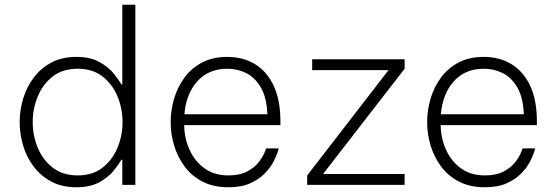

<svg xmlns="http://www.w3.org/2000/svg" viewBox="-20 -780 2349 810"><path d="M302 10Q242 10 197.5 -13.5Q153 -37 123 -76Q93 -115 78 -164.5Q63 -214 63 -265Q63 -316 78 -365Q93 -414 123 -453.5Q153 -493 197.5 -516.5Q242 -540 302 -540Q361 -540 399.5 -518.5Q438 -497 460 -469.5Q482 -442 492 -424H496V-760H551V0H496V-106H492Q482 -88 460 -60.5Q438 -33 399.5 -11.5Q361 10 302 10ZM308 -40Q371 -40 413 -73Q455 -106 476 -157.5Q497 -209 497 -265Q497 -321 476 -372.5Q455 -424 413 -457Q371 -490 308 -490Q244 -490 202 -457Q160 -424 139 -372.5Q118 -321 118 -265Q118 -209 139 -157.5Q160 -106 202 -73Q244 -40 308 -40Z M943 10Q880 10 834 -14Q788 -38 758.5 -78Q729 -118 714.5 -166.5Q700 -215 700 -265Q700 -315 714.5 -364Q729 -413 758.5 -453Q788 -493 833 -516.5Q878 -540 939 -540Q1005 -540 1055.5 -509.5Q1106 -479 1134.5 -418.5Q1163 -358 1163 -268V-252H757Q758 -195 780.5 -146.5Q803 -98 844 -69Q885 -40 943 -40Q992 -40 1023.5 -57Q1055 -74 1072 -96.5Q1089 -119 1096 -136.5Q1103 -154 1103 -154H1156Q1156 -154 1151 -137.5Q1146 -121 1133 -96.5Q1120 -72 1096 -47.5Q1072 -23 1035 -6.5Q998 10 943 10ZM758 -298H1108Q1105 -369 1080.5 -411Q1056 -453 1019 -471.5Q982 -490 939 -490Q860 -490 812.5 -437Q765 -384 758 -298Z M1276 0V-40L1619 -484H1297V-530H1687V-490L1343 -46H1687V0Z M2025 10Q1962 10 1916 -14Q1870 -38 1840.5 -78Q1811 -118 1796.5 -166.5Q1782 -215 1782 -265Q1782 -315 1796.5 -364Q1811 -413 1840.5 -453Q1870 -493 1915 -516.5Q1960 -540 2021 -540Q2087 -540 2137.5 -509.5Q2188 -479 2216.5 -418.5Q2245 -358 2245 -268V-252H1839Q1840 -195 1862.5 -146.5Q1885 -98 1926 -69Q1967 -40 2025 -40Q2074 -40 2105.5 -57Q2137 -74 2154 -96.5Q2171 -119 2178 -136.5Q2185 -154 2185 -154H2238Q2238 -154 2233 -137.5Q2228 -121 2215 -96.5Q2202 -72 2178 -47.5Q2154 -23 2117 -6.5Q2080 10 2025 10ZM1840 -298H2190Q2187 -369 2162.5 -411Q2138 -453 2101 -471.5Q2064 -490 2021 -490Q1942 -490 1894.5 -437Q1847 -384 1840 -298Z"/></svg>

Font: Be Vietnam Pro ExtraLight
Style: Regular
Weight: 200
Designer: Lam Bao, Tony Le, Vietanh Nguyen
Foundry: Yellow Type Foundry
Version: Version 1.002; ttfautohint (v1.8.3)